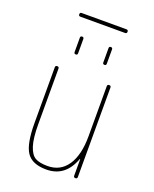

<svg xmlns="http://www.w3.org/2000/svg" viewBox="-153 -911 807 1007"><g transform="rotate(20 250.0 -407.5)"><path d="M125 -804.7Q115.2 -804.7 115.2 -814.9Q115.2 -825.2 125 -825.2H375Q384.8 -825.2 384.8 -814.9Q384.8 -804.7 375 -804.7ZM320.3 -700.2Q320.3 -710 330.1 -710Q339.8 -710 339.8 -700.2V-620.1Q339.8 -610.4 330.1 -610.4Q320.3 -610.4 320.3 -620.1ZM160.2 -700.2Q160.2 -710 169.9 -710Q179.7 -710 179.7 -700.2V-620.1Q179.7 -610.4 169.9 -610.4Q160.2 -610.4 160.2 -620.1ZM230.5 9.8Q151.4 9.8 120.6 -36.1Q89.8 -82 89.8 -200.2V-509.8Q89.8 -519.5 100.1 -519.5Q110.4 -519.5 110.4 -509.8V-200.2Q110.4 -121.1 124 -79.1Q137.7 -37.1 161.6 -23.4Q185.5 -9.8 230.5 -9.8Q301.8 -9.8 340.8 -67.4Q379.9 -125 379.9 -230.5V-509.8Q379.9 -519.5 390.1 -519.5Q400.4 -519.5 400.4 -509.8V-9.8Q400.4 0 390.1 0Q379.9 0 379.9 -9.8V-101.6Q379.9 -102.5 378.9 -102.5Q377 -102.5 377 -100.6Q335.9 9.8 230.5 9.8Z"/></g></svg>

Font: Rounded-X Mgen+ 1m thin
Style: Regular
Weight: 100
Designer: [Source Han Sans]
Ryoko NISHIZUKA  (kana & ideographs); Paul D. Hunt (Latin, Greek & Cyrillic); Wenlong ZHANG  (bopomofo
Version: Version 1.059.20150602